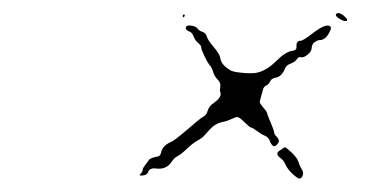

<svg xmlns="http://www.w3.org/2000/svg" viewBox="-20 -379 587 292"><path d="M407 -151Q412 -155 413.5 -155Q415 -155 423.5 -147Q432 -139 434 -132.5Q436 -126 439 -121.5Q442 -117 440.5 -112.5Q439 -108 436 -107.5Q433 -107 425 -114.5Q417 -122 414 -129Q411 -136 406 -139Q397 -146 407 -151ZM263 -338Q264 -341 271 -340Q278 -339 280.5 -335.5Q283 -332 288 -330.5Q293 -329 294.5 -323.5Q296 -318 305 -307.5Q314 -297 315 -291Q316 -281 329 -273Q332 -270 346 -268.5Q360 -267 368 -268Q384 -270 401 -287Q412 -298 421 -301Q428 -302 429.5 -303.5Q431 -305 431 -307Q430 -317 437 -317Q441 -317 455 -328Q476 -344 482 -339Q485 -337 481 -330Q475 -318 466 -318Q464 -318 462 -317Q460 -316 458 -314.5Q456 -313 455 -310.5Q454 -308 454 -306Q454 -301 448 -296Q442 -291 438 -292Q434 -293 431.5 -289Q429 -285 422.5 -282.5Q416 -280 414 -276Q409 -263 400 -261Q393 -260 391 -255.5Q389 -251 385 -249Q381 -247 380 -243Q379 -239 377 -232Q375 -225 375 -223.5Q375 -222 380 -216Q386 -209 386 -207.5Q386 -206 391.5 -193Q397 -180 397 -177.5Q397 -175 400 -172Q407 -165 402 -160Q396 -152 391 -163Q389 -170 383 -172.5Q377 -175 370.5 -180Q364 -185 362 -185Q360 -185 352 -193Q344 -201 341 -201Q338 -201 332 -198Q326 -195 316.5 -193Q307 -191 299 -182Q292 -174 289 -171Q287 -169 280 -165Q273 -161 264 -152.5Q255 -144 250 -141.5Q245 -139 241 -133Q233 -120 215 -123Q208 -123 206 -119Q204 -112 195 -112Q193 -112 192.5 -112.5Q192 -113 194 -115Q197 -118 197 -120.5Q197 -123 200.5 -127.5Q204 -132 206 -135Q208 -139 220 -141Q224 -142 225 -147Q227 -158 242 -164Q249 -168 279 -194Q286 -200 290 -202Q294 -204 296 -211Q298 -218 306 -223Q318 -232 315 -239Q314 -242 315 -247.5Q316 -253 311 -258Q306 -263 304 -270Q302 -277 298 -281Q295 -285 290.5 -294.5Q286 -304 286 -307Q286 -310 281.5 -313.5Q277 -317 274.5 -323.5Q272 -330 268 -331Q261 -334 263 -338ZM259.5 -353Q258 -352 258 -354.5Q258 -357 259.5 -357Q261 -357 261 -355.5Q261 -354 259.5 -353ZM493 -359Q497 -360 503 -355Q512 -347 505 -347Q502 -347 497 -350Q487 -356 493 -359Z"/></svg>

Font: TT2020 Style D
Style: Italic
Weight: 400
Italic angle: -15°
Version: Version 0.2.000